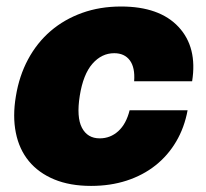

<svg xmlns="http://www.w3.org/2000/svg" viewBox="-20 -573 647 602"><path d="M29.8 -271.3Q40.1 -334.9 68 -386.9Q95.9 -438.9 138.7 -475.7Q181.5 -512.4 237.4 -532.5Q293.3 -552.6 359.4 -552.6Q480.1 -552.6 539.8 -488.6Q599.4 -424.7 582.4 -318.2H400.6Q403.8 -361.2 387.1 -383.7Q370.4 -406.2 338.1 -406.2Q298.7 -406.2 269.7 -373Q240.8 -339.8 230.1 -272.7Q219.5 -205.6 236.9 -172.4Q254.3 -139.2 292.6 -139.2Q326 -139.2 350.9 -161.8Q375.7 -184.3 386.4 -227.3H568.2Q558.2 -172.9 532.3 -129.1Q506.4 -85.2 467.3 -54.3Q428.3 -23.4 377.1 -6.7Q326 9.9 265.6 9.9Q199.2 9.9 150 -10.5Q100.9 -30.9 70.5 -67.8Q40.1 -104.8 29.7 -156.6Q19.2 -208.5 29.8 -271.3Z"/></svg>

Font: Inter P Black
Style: Italic
Weight: 900
Italic angle: -9.40001°
Designer: Rasmus Andersson
Foundry: rsms
Version: Version 3.018;git-588b23468